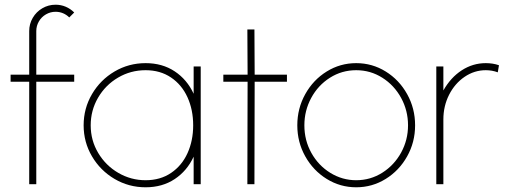

<svg xmlns="http://www.w3.org/2000/svg" viewBox="-20 -782 2153 815"><path d="M134 -465H295V-435H134V0H104V-435H25V-465H104V-650Q104 -680.5 119 -706.2Q134 -732 159.8 -747Q185.5 -762 216 -762Q238.5 -762 258.8 -753.5Q279 -745 295 -729L274 -708Q262.5 -719.5 247.5 -725.8Q232.5 -732 216 -732Q194 -732 175 -721Q156 -710 145 -691Q134 -672 134 -650Z M832 -500V0H802V-117Q774 -56.5 721.5 -21.8Q669 13 598 13Q526.5 13 466.2 -22.5Q406 -58 370.5 -118.2Q335 -178.5 335 -250Q335 -322 370.5 -382.5Q406 -443 466.2 -478.5Q526.5 -514 598 -514Q669 -514 721.5 -479.2Q774 -444.5 802 -384V-500ZM598 -17Q660.5 -17 706.2 -48Q752 -79 776 -132Q800 -185 800 -250Q800 -316 775.8 -369.2Q751.5 -422.5 705.8 -453.2Q660 -484 598 -484Q534.5 -484 481 -452.5Q427.5 -421 396.2 -367.2Q365 -313.5 365 -250Q365 -186 397 -132.5Q429 -79 482.5 -48Q536 -17 598 -17Z M1061 -435 1060 0H1030L1031 -435H928V-465H1031L1030 -657H1060L1061 -465H1198V-435Z M1492 13Q1424 13 1366.8 -22.5Q1309.5 -58 1275.8 -118.2Q1242 -178.5 1242 -250Q1242 -322 1275.8 -382.5Q1309.5 -443 1366.8 -478.5Q1424 -514 1492 -514Q1560 -514 1617.2 -478.5Q1674.5 -443 1708.2 -382.5Q1742 -322 1742 -250Q1742 -178.5 1708.2 -118.2Q1674.5 -58 1617.2 -22.5Q1560 13 1492 13ZM1492 -17Q1552.5 -17 1603 -49Q1653.5 -81 1682.8 -134.5Q1712 -188 1712 -250Q1712 -312.5 1682.8 -366.2Q1653.5 -420 1603 -452Q1552.5 -484 1492 -484Q1431 -484 1380.5 -452Q1330 -420 1301 -366.2Q1272 -312.5 1272 -250Q1272 -186 1301.8 -132.8Q1331.5 -79.5 1382.2 -48.2Q1433 -17 1492 -17Z M2093 -475Q2069 -484 2042 -484Q1993.5 -484 1952 -455.8Q1910.5 -427.5 1886.2 -379.5Q1862 -331.5 1862 -275V0H1832V-500H1862V-398Q1893 -453 1940 -483.5Q1987 -514 2042 -514Q2057 -514 2071.2 -511.8Q2085.5 -509.5 2098 -505Z"/></svg>

Font: Urbanist
Style: Regular
Weight: 400
Designer: Corey Hu
Foundry: Corey Hu
Version: Version 1.2; befe77262ef67d88f1d94aa3d2e49ef1327b4483